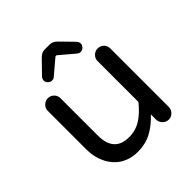

<svg xmlns="http://www.w3.org/2000/svg" viewBox="-189 -825 972 972"><g transform="rotate(-45 297.5 -339.0)"><path d="M165 -581.1Q165 -591.8 172.9 -601.6L239.3 -669.9Q257.8 -689.5 279.3 -689.5H316.4Q337.9 -689.5 356.4 -669.9L422.9 -601.6Q430.7 -591.8 430.7 -581.1Q430.7 -570.3 421.4 -561Q412.1 -551.8 400.4 -551.8Q389.6 -551.8 381.8 -558.6L305.7 -623Q302.7 -627 297.9 -627Q293.9 -627 290 -623L213.9 -558.6Q206.1 -551.8 195.3 -551.8Q183.6 -551.8 174.3 -561Q165 -570.3 165 -581.1ZM153.3 -14.6Q114.3 -40 92.8 -84Q71.3 -127.9 71.3 -181.6V-459Q71.3 -477.5 85 -490.7Q98.6 -503.9 117.2 -503.9Q135.7 -503.9 148.9 -490.7Q162.1 -477.5 162.1 -459V-191.4Q162.1 -73.2 268.6 -73.2Q315.4 -73.2 353 -96.7Q390.6 -120.1 427.7 -166V-459Q427.7 -477.5 441.4 -490.7Q455.1 -503.9 473.6 -503.9Q492.2 -503.9 505.4 -490.7Q518.6 -477.5 518.6 -459V-40Q518.6 -21.5 505.4 -7.8Q492.2 5.9 473.6 5.9Q455.1 5.9 441.4 -7.8Q427.7 -21.5 427.7 -40V-77.1Q387.7 -34.2 344.7 -11.7Q301.8 10.7 247.1 10.7Q194.3 10.7 153.3 -14.6Z"/></g></svg>

Font: FakePearl
Style: Regular
Weight: 400
Version: Version 1.2